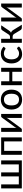

<svg xmlns="http://www.w3.org/2000/svg" viewBox="2058 -2614 563 4720"><g transform="rotate(-90 2340.0 -254.5)"><path d="M756.5 -508V0H68.5V-508H166V-74H363.5V-508H461.5V-74H658.5V-508Z M1321.5 0H1223.5V-434H991V0H893.5V-508H1321.5Z M1899 -508V0H1801V-332Q1801 -342 1802 -354.2Q1803 -366.5 1805 -379Q1800 -368.5 1795.2 -359.2Q1790.5 -350 1785.5 -343L1552 -24.5Q1546.5 -15.5 1537.5 -7.5Q1528.5 0.5 1517 0.5H1458V-508H1555.5V-175.5Q1555.5 -165.5 1554.5 -153.2Q1553.5 -141 1551.5 -129Q1561.5 -151 1571 -164.5L1804.5 -483.5Q1810 -492 1819.2 -500Q1828.5 -508 1840 -508Z M2252 -516Q2308 -516 2353.2 -497.8Q2398.5 -479.5 2430.2 -445.2Q2462 -411 2479 -362.8Q2496 -314.5 2496 -254.5Q2496 -194.5 2479 -146Q2462 -97.5 2430.2 -63.5Q2398.5 -29.5 2353.2 -11.2Q2308 7 2252 7Q2195.5 7 2150.2 -11.2Q2105 -29.5 2073 -63.5Q2041 -97.5 2023.8 -146Q2006.5 -194.5 2006.5 -254.5Q2006.5 -314.5 2023.8 -362.8Q2041 -411 2073 -445.2Q2105 -479.5 2150.2 -497.8Q2195.5 -516 2252 -516ZM2252 -69Q2324 -69 2359.5 -117.5Q2395 -166 2395 -254Q2395 -342 2359.5 -390.8Q2324 -439.5 2252 -439.5Q2179 -439.5 2143.2 -390.8Q2107.5 -342 2107.5 -254Q2107.5 -166 2143.2 -117.5Q2179 -69 2252 -69Z M3032.5 -508V0H2934.5V-234H2702V0H2604.5V-508H2702V-308H2934.5V-508Z M3525 -413Q3520.5 -407.5 3516.2 -404.2Q3512 -401 3504 -401Q3496 -401 3487.2 -407.2Q3478.5 -413.5 3465.2 -420.8Q3452 -428 3433.2 -434.2Q3414.5 -440.5 3387 -440.5Q3351 -440.5 3323.5 -427.5Q3296 -414.5 3277.8 -390.5Q3259.5 -366.5 3250 -332Q3240.5 -297.5 3240.5 -254.5Q3240.5 -210 3250.5 -175.2Q3260.5 -140.5 3279 -116.8Q3297.5 -93 3324 -80.8Q3350.5 -68.5 3383 -68.5Q3414.5 -68.5 3435 -76.2Q3455.5 -84 3469 -93Q3482.5 -102 3491.5 -109.8Q3500.5 -117.5 3510 -117.5Q3522 -117.5 3528.5 -108.5L3556.5 -72.5Q3539 -51 3517.2 -36Q3495.5 -21 3471 -11.5Q3446.5 -2 3419.8 2.5Q3393 7 3365.5 7Q3318 7 3276.8 -10.5Q3235.5 -28 3205.2 -61.5Q3175 -95 3157.5 -143.8Q3140 -192.5 3140 -254.5Q3140 -311 3155.8 -359Q3171.5 -407 3202.2 -441.8Q3233 -476.5 3278 -496.2Q3323 -516 3381 -516Q3435.5 -516 3477 -498.5Q3518.5 -481 3551 -449Z M3954.5 -481.5Q3962 -493 3974.5 -500.5Q3987 -508 4001 -508H4077.5L3949 -316Q3937 -297 3924 -285Q3911 -273 3892 -266.5Q3916 -259.5 3932.5 -245.8Q3949 -232 3962 -210L4091.5 0H4024Q3997.5 0 3983.2 -8.8Q3969 -17.5 3959 -34L3866 -187.5Q3854.5 -206.5 3837.2 -216Q3820 -225.5 3797.5 -225.5H3745V0.5H3647.5V-508H3745V-291H3791Q3812 -291 3826.8 -299.5Q3841.5 -308 3852 -324.5Z M4612.5 -508V0H4514.5V-332Q4514.5 -342 4515.5 -354.2Q4516.5 -366.5 4518.5 -379Q4513.5 -368.5 4508.8 -359.2Q4504 -350 4499 -343L4265.5 -24.5Q4260 -15.5 4251 -7.5Q4242 0.5 4230.5 0.5H4171.5V-508H4269V-175.5Q4269 -165.5 4268 -153.2Q4267 -141 4265 -129Q4275 -151 4284.5 -164.5L4518 -483.5Q4523.5 -492 4532.8 -500Q4542 -508 4553.5 -508Z"/></g></svg>

Font: Lato 2
Style: Regular
Weight: 500
Designer: Lukasz Dziedzic with Adam Twardoch and Botio Nikoltchev
Foundry: tyPoland Lukasz Dziedzic
Version: Version 2.015; 2015-08-06; http://www.latofonts.com/